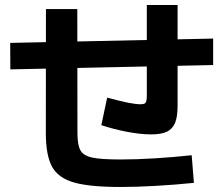

<svg xmlns="http://www.w3.org/2000/svg" viewBox="-20 -752 904 777"><path d="M165.5 -214.2 165.9 -715.2H292.8L293.4 -214.2Q293.4 -165.3 305.5 -143.6Q317.5 -122 353.1 -114.3Q388.7 -106.6 468.3 -106.6Q532.9 -106.6 608.2 -111.3Q683.5 -116 755.7 -123.8L764.7 -12Q688.9 -4.2 610.6 0.2Q532.2 4.7 468.3 4.7Q342.5 4.7 279.1 -13.6Q215.7 -31.8 190.6 -77.5Q165.5 -123.2 165.5 -214.2ZM21.3 -578.4 842.6 -595.9V-488.8L21.8 -471.2ZM390.1 -245.6 413.7 -356.9Q467.9 -342.4 498.7 -336.2Q529.6 -330.1 549.5 -330.1Q560.4 -330.1 565.3 -332.9Q570.3 -335.8 572.3 -343.6Q574.2 -351.3 574.2 -367.9L574.1 -731.8H698.7V-324.9Q698.7 -280.5 688.8 -255.4Q678.8 -230.4 655.8 -219.2Q632.9 -208.1 591.4 -208.1Q548.7 -208.1 493.3 -218.7Q437.8 -229.4 390.1 -245.6Z"/></svg>

Font: Pretendard GOV Variable
Style: Regular
Weight: 400
Designer: Base glyphs from Inter by Rasmus Andersson; Hangul glyphs from Noto Sans CJK(Source Han Sans) by Jang Soo-young and Kang
Foundry: Kil Hyung-jin
Version: Version 1.307;Glyphs 3.2 (3192)